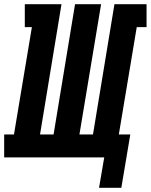

<svg xmlns="http://www.w3.org/2000/svg" viewBox="-57 -755 723 921"><path d="M418 146 443 0H-37V-110H10L96 -625H62V-735H238L135 -110H200L303 -735H428L324 -110H389L492 -735H646V-625H599L513 -110H568L525 146Z"/></svg>

Font: Iosevka Slab XBdExObl
Style: Regular
Weight: 800
Width: 7
Italic angle: -9°
Monospace: yes
Designer: Belleve Invis
Foundry: Belleve Invis
Version: Version 11.1.0; ttfautohint (v1.8.3)